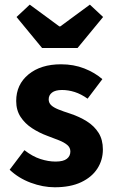

<svg xmlns="http://www.w3.org/2000/svg" viewBox="-20 -780 483 812"><path d="M211.3 12Q161.7 12 110 -7.2Q58.2 -26.5 20.8 -62.2L83.3 -144.9Q117.4 -118.2 150.9 -107.5Q184.3 -96.7 214.9 -96.7Q247.8 -96.7 262.7 -108.4Q277.6 -120 277.6 -139.4Q277.6 -155.8 264.5 -166.9Q251.3 -178 229.6 -186.6Q207.9 -195.3 180.7 -205.3Q145.3 -218.3 115.3 -238Q85.2 -257.7 66.8 -286Q48.5 -314.3 48.5 -352.8Q48.5 -422.6 100.6 -465.4Q152.7 -508.1 238 -508.1Q291.8 -508.1 336.6 -490.5Q381.3 -472.9 412.9 -445.3L350.4 -362.7Q323.1 -382.1 296.1 -390.8Q269.1 -399.4 242.6 -399.4Q213.9 -399.4 199.9 -388.4Q185.9 -377.5 185.9 -359.8Q185.9 -345.6 195.8 -335.7Q205.6 -325.9 226.1 -317.5Q246.7 -309.1 278.2 -299Q316.2 -286.4 347.4 -266.8Q378.6 -247.2 396.9 -218.2Q415.1 -189.2 415.1 -148Q415.1 -103.1 391.7 -66.9Q368.4 -30.8 323.1 -9.4Q277.8 12 211.3 12ZM158 -576.9 49.9 -708.1 105.8 -760.4 231 -668.3H235L360.1 -760.4L416 -708.1L307.9 -576.9Z"/></svg>

Font: Source Sans 3 Variable
Style: Regular
Weight: 200
Designer: Paul D. Hunt
Foundry: Adobe Systems Incorporated
Version: Version 3.026